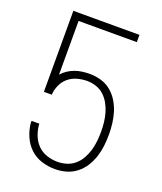

<svg xmlns="http://www.w3.org/2000/svg" viewBox="-138 -824 775 920"><g transform="rotate(20 250.0 -363.5)"><path d="M252 8Q217 8 183.5 -2.5Q150 -13 125 -36.5Q100 -60 86 -92Q72 -124 68 -159V-171H108V-163Q111 -135 121.5 -109.5Q132 -84 151.5 -65Q171 -46 197.5 -37.5Q224 -29 252 -29Q276 -29 299 -36.5Q322 -44 339.5 -59.5Q357 -75 369 -96.5Q381 -118 387.5 -141Q394 -164 396.5 -187.5Q399 -211 399 -235Q399 -259 396.5 -282.5Q394 -306 387.5 -329Q381 -352 369.5 -373Q358 -394 341 -410Q324 -426 301 -434Q278 -442 254 -442Q229 -442 203.5 -435Q178 -428 158.5 -411.5Q139 -395 128.5 -371.5Q118 -348 116 -322H76V-735H413V-698H116V-424Q129 -439 145 -449.5Q161 -460 179 -466.5Q197 -473 216 -475.5Q235 -478 254 -478Q283 -478 311 -470Q339 -462 361.5 -444Q384 -426 399.5 -401Q415 -376 423.5 -349Q432 -322 435.5 -293Q439 -264 439 -235Q439 -206 435.5 -177Q432 -148 423 -120.5Q414 -93 398.5 -68.5Q383 -44 360 -26Q337 -8 309 0Q281 8 252 8Z"/></g></svg>

Font: Iosevka SS18 Extralight
Style: Regular
Weight: 200
Monospace: yes
Designer: Belleve Invis
Foundry: Belleve Invis
Version: Version 25.1.1; ttfautohint (v1.8.4)